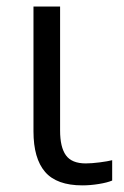

<svg xmlns="http://www.w3.org/2000/svg" viewBox="-20 -555 379 585"><path d="M163.1 -535.2V-157.2Q163.1 -106.4 180.9 -81.8Q198.7 -57.1 241.2 -57.1Q259.3 -57.1 283.9 -60.3Q308.6 -63.5 321.8 -66.9V-4.9Q306.6 1.5 281 5.6Q255.4 9.8 231 9.8Q152.8 9.8 117.4 -31.2Q82 -72.3 82 -154.8V-535.2Z"/></svg>

Font: Open Sans ACDW
Style: acdw
Weight: 400
Foundry: Ascender Corporation
Version: Version 1.10